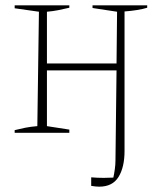

<svg xmlns="http://www.w3.org/2000/svg" viewBox="-20 -498 596 720"><path d="M35 0V-10Q55 -15 75 -19Q95 -23 120 -25L126 -454L35 -467V-478H240V-469Q219 -464 199 -460Q179 -456 156 -454V-260H417L419 -454L327 -468V-478H532V-469Q516 -464 494.5 -460.5Q473 -457 447 -455V68Q447 129 424.5 165.5Q402 202 352 202Q339 202 322 199V167Q334 168 345.5 168.5Q357 169 370 169Q377 169 386 168.5Q395 168 405 168Q408 155 410.5 137Q413 119 413 104L417 -234H156V-25L240 -12V0Z"/></svg>

Font: Piazzolla Thin
Style: Regular
Weight: 100
Designer: Juan Pablo del Peral
Foundry: Huerta Tipografica
Version: Version 1.330